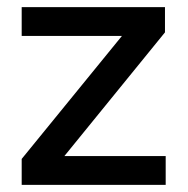

<svg xmlns="http://www.w3.org/2000/svg" viewBox="-20 -520 528 540"><path d="M41 0V-73L323 -419H41V-500H444V-429L161 -81H446V0Z"/></svg>

Font: Figtree Light Medium
Style: Regular
Weight: 500
Version: Version 2.001;gftools[0.9.30]